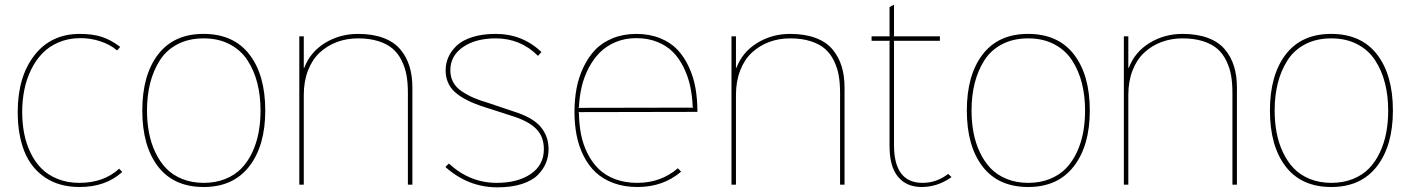

<svg xmlns="http://www.w3.org/2000/svg" viewBox="-20 -784 5987 815"><path d="M485.8 -67.9 499 -54.2Q429.2 9.8 317.9 9.8Q231 9.8 171.1 -30.8Q111.3 -71.3 83.3 -141.8Q55.2 -212.4 55.2 -309.1Q55.2 -457.5 125.7 -548.8Q196.3 -640.1 318.8 -640.1Q374.5 -640.1 413.6 -627Q452.6 -613.8 490.2 -585L477.1 -569.8Q448.2 -594.7 406.2 -608.6Q364.3 -622.6 318.8 -622.1Q269.5 -621.6 228.8 -604.2Q188 -586.9 159.7 -557.4Q131.3 -527.8 111.8 -487.8Q92.3 -447.8 83.3 -402.8Q74.2 -357.9 74.2 -309.1Q74.2 -261.7 82.3 -219Q90.3 -176.3 108.9 -137.2Q127.4 -98.1 155 -69.8Q182.6 -41.5 224.1 -24.7Q265.6 -7.8 316.9 -7.8Q420.4 -7.8 485.8 -67.9Z M1085.9 -314.9Q1085.9 -377.4 1072.3 -431.2Q1058.6 -484.9 1030.5 -528.1Q1002.4 -571.3 954.8 -596.2Q907.2 -621.1 844.7 -621.1Q781.2 -621.1 733.6 -596.2Q686 -571.3 658.4 -527.8Q630.9 -484.4 617.4 -431.2Q604 -377.9 604 -314.9Q604 -265.6 612.3 -221.4Q620.6 -177.2 639.2 -137.7Q657.7 -98.1 685.1 -69.6Q712.4 -41 753.4 -24.4Q794.4 -7.8 844.7 -7.8Q895.5 -7.8 936.5 -24.4Q977.5 -41 1004.9 -69.3Q1032.2 -97.7 1050.8 -137.2Q1069.3 -176.8 1077.6 -220.9Q1085.9 -265.1 1085.9 -314.9ZM1106 -314.9Q1106 -165.5 1038.1 -77.9Q970.2 9.8 844.7 9.8Q717.8 9.8 650.9 -77.1Q584 -164.1 584 -314.9Q584 -465.3 650.9 -552.7Q717.8 -640.1 843.8 -640.1Q971.2 -640.1 1038.6 -553Q1106 -465.8 1106 -314.9Z M1730.5 -412.1V0H1711.4V-390.1Q1711.4 -430.7 1705.8 -463.1Q1700.2 -495.6 1685.5 -525.9Q1670.9 -556.2 1647.5 -576.7Q1624 -597.2 1586.7 -609.1Q1549.3 -621.1 1499.5 -621.1Q1451.7 -621.1 1410.4 -605.7Q1369.1 -590.3 1337.4 -561Q1305.7 -531.7 1287.6 -485.4Q1269.5 -439 1269.5 -380.9V0H1250.5V-629.9H1269.5V-496.1H1271.5Q1296.9 -563 1359.6 -601.6Q1422.4 -640.1 1499.5 -640.1Q1562 -640.1 1607.4 -623Q1652.8 -606 1679.2 -574.5Q1705.6 -543 1718 -502.9Q1730.5 -462.9 1730.5 -412.1Z M2308.6 -150.9Q2308.6 -120.1 2297.6 -92.8Q2286.6 -65.4 2262.7 -41.3Q2238.8 -17.1 2194.8 -2.9Q2150.9 11.2 2091.3 11.2Q1967.3 11.2 1870.6 -75.2L1885.3 -89.8Q1974.6 -7.8 2088.4 -7.8Q2177.7 -7.8 2233.2 -45.7Q2288.6 -83.5 2288.6 -150.9Q2288.6 -205.6 2254.2 -238.8Q2219.7 -272 2149.4 -293Q2144 -294.4 2094.7 -310.8Q2045.4 -327.1 2037.6 -329.1Q1951.7 -356.4 1911.6 -392.6Q1871.6 -428.7 1871.6 -485.8Q1871.6 -515.1 1883.3 -541.5Q1895 -567.9 1918.9 -590.6Q1942.9 -613.3 1985.4 -626.7Q2027.8 -640.1 2083.5 -640.1Q2198.2 -640.1 2278.3 -563L2263.7 -546.9Q2189.5 -621.1 2084.5 -621.1Q1998.5 -621.1 1945.1 -584Q1891.6 -546.9 1891.6 -485.8Q1891.6 -457.5 1903.6 -435.3Q1915.5 -413.1 1939.7 -396.7Q1963.9 -380.4 1991.2 -368.7Q2018.6 -356.9 2058.6 -345.2Q2064.5 -343.8 2108.2 -328.4Q2151.9 -313 2159.7 -311Q2241.7 -285.6 2275.1 -245.4Q2308.6 -205.1 2308.6 -150.9Z M2434.1 -326.2 2923.3 -327.1 2920.4 -330.1Q2918.5 -377 2909.7 -418Q2900.9 -459 2882.3 -497.1Q2863.8 -535.2 2837.4 -562.3Q2811 -589.4 2771 -605.7Q2731 -622.1 2681.2 -622.1Q2633.3 -622.1 2593.5 -605.5Q2553.7 -588.9 2526.1 -561Q2498.5 -533.2 2478.8 -495.4Q2459 -457.5 2449.2 -415.8Q2439.5 -374 2437.5 -329.1ZM2940.4 -309.1 2434.1 -308.1 2437.5 -305.2Q2438 -256.3 2446.5 -213.1Q2455.1 -169.9 2474.4 -131.8Q2493.7 -93.8 2521.7 -66.4Q2549.8 -39.1 2591.6 -23.4Q2633.3 -7.8 2685.1 -7.8Q2785.2 -7.8 2857.4 -69.8L2871.1 -55.2Q2794.4 9.8 2686.5 9.8Q2629.9 9.8 2584.7 -6.8Q2539.6 -23.4 2508.8 -52.2Q2478 -81.1 2457.5 -121.8Q2437 -162.6 2427.7 -209.2Q2418.5 -255.9 2418.5 -309.1Q2418.5 -360.8 2427.2 -408Q2436 -455.1 2456.3 -498Q2476.6 -541 2506.3 -572.3Q2536.1 -603.5 2581.1 -621.8Q2626 -640.1 2681.2 -640.1Q2737.3 -640.1 2782.2 -621.8Q2827.1 -603.5 2856.2 -572.5Q2885.3 -541.5 2904.8 -498.5Q2924.3 -455.6 2932.4 -408.7Q2940.4 -361.8 2940.4 -309.1Z M3564.9 -412.1V0H3545.9V-390.1Q3545.9 -430.7 3540.3 -463.1Q3534.7 -495.6 3520 -525.9Q3505.4 -556.2 3481.9 -576.7Q3458.5 -597.2 3421.1 -609.1Q3383.8 -621.1 3334 -621.1Q3286.1 -621.1 3244.9 -605.7Q3203.6 -590.3 3171.9 -561Q3140.1 -531.7 3122.1 -485.4Q3104 -439 3104 -380.9V0H3085V-629.9H3104V-496.1H3106Q3131.3 -563 3194.1 -601.6Q3256.8 -640.1 3334 -640.1Q3396.5 -640.1 3441.9 -623Q3487.3 -606 3513.7 -574.5Q3540 -543 3552.5 -502.9Q3564.9 -462.9 3564.9 -412.1Z M4004.9 -45.9 4019 -32.2Q3960 9.8 3892.1 9.8Q3828.1 9.8 3792 -33.4Q3755.9 -76.7 3755.9 -164.1V-607.9L3757.8 -610.8H3679.7V-629.9H3757.8L3755.9 -632.8V-753.9L3774.9 -764.2V-632.8L3772.9 -629.9H3969.7V-610.8H3772.9L3774.9 -607.9V-168Q3774.9 -7.8 3896 -7.8Q3956.1 -7.8 4004.9 -45.9Z M4585.9 -314.9Q4585.9 -377.4 4572.3 -431.2Q4558.6 -484.9 4530.5 -528.1Q4502.4 -571.3 4454.8 -596.2Q4407.2 -621.1 4344.7 -621.1Q4281.2 -621.1 4233.6 -596.2Q4186 -571.3 4158.4 -527.8Q4130.9 -484.4 4117.4 -431.2Q4104 -377.9 4104 -314.9Q4104 -265.6 4112.3 -221.4Q4120.6 -177.2 4139.2 -137.7Q4157.7 -98.1 4185.1 -69.6Q4212.4 -41 4253.4 -24.4Q4294.4 -7.8 4344.7 -7.8Q4395.5 -7.8 4436.5 -24.4Q4477.5 -41 4504.9 -69.3Q4532.2 -97.7 4550.8 -137.2Q4569.3 -176.8 4577.6 -220.9Q4585.9 -265.1 4585.9 -314.9ZM4606 -314.9Q4606 -165.5 4538.1 -77.9Q4470.2 9.8 4344.7 9.8Q4217.8 9.8 4150.9 -77.1Q4084 -164.1 4084 -314.9Q4084 -465.3 4150.9 -552.7Q4217.8 -640.1 4343.8 -640.1Q4471.2 -640.1 4538.6 -553Q4606 -465.8 4606 -314.9Z M5230.5 -412.1V0H5211.4V-390.1Q5211.4 -430.7 5205.8 -463.1Q5200.2 -495.6 5185.5 -525.9Q5170.9 -556.2 5147.5 -576.7Q5124 -597.2 5086.7 -609.1Q5049.3 -621.1 4999.5 -621.1Q4951.7 -621.1 4910.4 -605.7Q4869.1 -590.3 4837.4 -561Q4805.7 -531.7 4787.6 -485.4Q4769.5 -439 4769.5 -380.9V0H4750.5V-629.9H4769.5V-496.1H4771.5Q4796.9 -563 4859.6 -601.6Q4922.4 -640.1 4999.5 -640.1Q5062 -640.1 5107.4 -623Q5152.8 -606 5179.2 -574.5Q5205.6 -543 5218 -502.9Q5230.5 -462.9 5230.5 -412.1Z M5872.6 -314.9Q5872.6 -377.4 5858.9 -431.2Q5845.2 -484.9 5817.1 -528.1Q5789.1 -571.3 5741.5 -596.2Q5693.8 -621.1 5631.3 -621.1Q5567.9 -621.1 5520.3 -596.2Q5472.7 -571.3 5445.1 -527.8Q5417.5 -484.4 5404.1 -431.2Q5390.6 -377.9 5390.6 -314.9Q5390.6 -265.6 5398.9 -221.4Q5407.2 -177.2 5425.8 -137.7Q5444.3 -98.1 5471.7 -69.6Q5499 -41 5540 -24.4Q5581.1 -7.8 5631.3 -7.8Q5682.1 -7.8 5723.1 -24.4Q5764.2 -41 5791.5 -69.3Q5818.8 -97.7 5837.4 -137.2Q5856 -176.8 5864.3 -220.9Q5872.6 -265.1 5872.6 -314.9ZM5892.6 -314.9Q5892.6 -165.5 5824.7 -77.9Q5756.8 9.8 5631.3 9.8Q5504.4 9.8 5437.5 -77.1Q5370.6 -164.1 5370.6 -314.9Q5370.6 -465.3 5437.5 -552.7Q5504.4 -640.1 5630.4 -640.1Q5757.8 -640.1 5825.2 -553Q5892.6 -465.8 5892.6 -314.9Z"/></svg>

Font: Sinkin Sans 100 Thin
Style: Regular
Weight: 100
Designer: Keith Bates
Foundry: K-Type
Version: Sinkin Sans (version 1.0)  by Keith Bates   •   © 2014   www